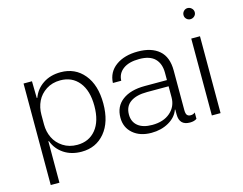

<svg xmlns="http://www.w3.org/2000/svg" viewBox="-116 -905 1588 1257"><g transform="rotate(-15 678.0 -276.5)"><path d="M81.1 167V-521H138.2L140.1 -407.2H144Q164.6 -463.4 214.6 -496.6Q264.6 -529.8 334 -529.8Q432.1 -529.8 491.9 -457.5Q551.8 -385.3 551.8 -259.8Q551.8 -134.8 491.9 -63Q432.1 8.8 334 8.8Q264.6 8.8 214.6 -24.4Q164.6 -57.6 144 -113.8H140.1V167ZM141.1 -227.1Q141.1 -178.2 161.1 -136.7Q181.2 -95.2 222.2 -68.6Q263.2 -42 317.9 -42Q397.5 -42 444.3 -99.1Q491.2 -156.2 491.2 -259.8Q491.2 -363.8 444.3 -421.4Q397.5 -479 317.9 -479Q263.2 -479 222.2 -452.4Q181.2 -425.8 161.1 -384.3Q141.1 -342.8 141.1 -293.9Z M807.6 7.8Q730.5 7.8 683.1 -33Q635.7 -73.7 635.7 -140.1Q635.7 -216.3 691.4 -258.1Q747.1 -299.8 842.8 -299.8H993.7V-350.1Q993.7 -411.1 959.5 -445.6Q925.3 -480 853.5 -480Q783.2 -480 744.1 -450.9Q705.1 -421.9 703.6 -373H647Q650.4 -446.3 708 -488Q765.6 -529.8 856.9 -529.8Q949.2 -529.8 1001 -485.1Q1052.7 -440.4 1052.7 -349.1V-81.1Q1052.7 -56.6 1060.5 -46.9Q1068.4 -37.1 1085 -37.1Q1102.5 -37.1 1114.7 -47.9V-4.9Q1097.2 7.8 1067.9 7.8Q996.6 7.8 996.6 -65.9V-99.1H993.7Q976.6 -50.8 925.3 -21.5Q874 7.8 807.6 7.8ZM694.8 -146Q694.8 -96.7 728.8 -68.8Q762.7 -41 825.7 -41Q902.3 -41 948 -80.8Q993.7 -120.6 993.7 -183.1V-257.8H847.7Q774.9 -257.8 734.9 -229.7Q694.8 -201.7 694.8 -146Z M1217.8 0V-521H1276.9V0ZM1245.6 -720.2Q1261.2 -720.2 1272.9 -709Q1284.7 -697.8 1284.7 -682.1Q1284.7 -666.5 1273.2 -655.8Q1261.7 -645 1245.6 -645Q1230.5 -645 1219.5 -655.8Q1208.5 -666.5 1208.5 -682.1Q1208.5 -697.8 1219.5 -709Q1230.5 -720.2 1245.6 -720.2Z"/></g></svg>

Font: Lumene Sans Light
Style: Regular
Weight: 300
Designer: Deni Anggara
Version: Version 1.003;Glyphs 3.1.2 (3151)